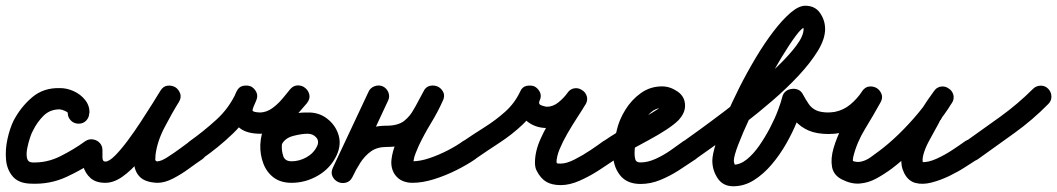

<svg xmlns="http://www.w3.org/2000/svg" viewBox="-41 -600 3683 669"><path d="M271 -207H270Q270 -191 259.5 -180Q249 -169 233 -169Q217 -169 206 -180Q195 -191 195 -207Q195 -209 185.5 -213.5Q176 -218 167 -219Q133 -219 110.5 -196.5Q88 -174 74 -145Q70 -139 64 -121.5Q58 -104 54 -84Q50 -64 53 -49.5Q56 -35 71 -34Q122 -32 169 -55.5Q216 -79 256 -108Q256 -108 256 -108Q256 -108 256 -108Q269 -117 284.5 -114Q300 -111 309 -99Q318 -86 315 -70.5Q312 -55 300 -46Q248 -10 190.5 16.5Q133 43 67 40Q24 39 3.5 15Q-17 -9 -20 -44Q-23 -79 -15 -115.5Q-7 -152 6 -179Q31 -227 71 -261Q111 -295 169 -293Q192 -293 215.5 -282.5Q239 -272 255 -252.5Q271 -233 271 -207Q271 -207 271 -207Q271 -207 271 -207Z M241 -77Q241 -93 251.5 -103.5Q262 -114 278 -114Q294 -114 305 -103.5Q316 -93 316 -77Q316 -66 316 -51.5Q316 -37 326 -37Q339 -37 359.5 -57.5Q380 -78 403.5 -109.5Q427 -141 449.5 -175.5Q472 -210 490.5 -239.5Q509 -269 518 -284Q528 -300 543 -301.5Q558 -303 570 -296Q581 -289 586.5 -275Q592 -261 582 -245Q558 -205 532.5 -156.5Q507 -108 501 -61Q500 -50 500 -44Q500 -38 510 -37Q510 -37 509 -37Q508 -38 508 -38Q520 -38 542 -52Q564 -66 586.5 -82.5Q609 -99 621 -108Q621 -108 621 -108Q621 -108 621 -108Q634 -117 649.5 -114Q665 -111 674 -99Q683 -86 680 -70.5Q677 -55 665 -46Q644 -32 617.5 -12.5Q591 7 562 22Q533 37 508 37Q508 37 507 37Q506 37 506 37Q464 35 445.5 15.5Q427 -4 426 -35Q425 -66 435 -102Q445 -138 461 -173.5Q477 -209 492.5 -238Q508 -267 518 -283Q527 -299 542 -301Q557 -303 569 -295Q581 -288 586.5 -274Q592 -260 582 -244Q567 -220 545.5 -185Q524 -150 498 -111Q472 -72 443.5 -38.5Q415 -5 385 16Q355 37 326 37Q293 37 274.5 20.5Q256 4 248.5 -22Q241 -48 241 -77Q241 -77 241 -77Q241 -77 241 -77Z M662 -46Q650 -37 634.5 -40Q619 -43 610 -56Q601 -68 604 -83.5Q607 -99 620 -108Q668 -142 713 -183Q758 -224 783 -280Q790 -297 804.5 -300.5Q819 -304 832 -298Q845 -292 852 -278.5Q859 -265 851 -248Q839 -222 839 -215.5Q839 -209 866 -208Q866 -208 866 -208Q866 -208 866 -208Q866 -208 866 -208Q888 -209 907 -222.5Q926 -236 942 -255Q958 -274 971 -289Q983 -303 998 -302.5Q1013 -302 1023 -293Q1034 -284 1037 -269.5Q1040 -255 1028 -240Q1010 -219 990 -196Q970 -173 956 -147.5Q942 -122 941 -92Q941 -92 941 -92Q941 -93 941 -93Q941 -93 941 -93Q940 -74 946 -56Q952 -38 975 -38Q1002 -38 1027 -52Q1052 -66 1064 -91Q1072 -109 1060.5 -121.5Q1049 -134 1031 -134Q1031 -134 1031 -134Q1031 -134 1031 -134Q1031 -134 1031 -134Q1031 -134 1031 -134Q1010 -134 981 -126.5Q952 -119 941 -97Q941 -97 941 -97Q941 -97 941 -97Q934 -83 919.5 -77.5Q905 -72 891 -79Q877 -86 871.5 -100.5Q866 -115 873 -129Q894 -173 940 -191Q986 -209 1031 -208Q1031 -208 1031 -208Q1031 -208 1031 -208Q1031 -208 1031 -208Q1031 -208 1031 -208Q1070 -209 1099 -186.5Q1128 -164 1138.5 -130Q1149 -96 1132 -59Q1111 -14 1067.5 11.5Q1024 37 975 37Q937 37 912.5 18.5Q888 0 876.5 -30.5Q865 -61 866 -95Q866 -95 866 -95Q866 -95 866 -96Q866 -96 866 -96Q868 -135 884 -168Q900 -201 923 -230.5Q946 -260 970 -289Q982 -303 997 -302Q1012 -301 1023 -292Q1034 -283 1036.5 -268.5Q1039 -254 1027 -240Q1005 -215 982 -190.5Q959 -166 931 -150Q903 -134 866 -134Q866 -134 866 -134Q866 -134 866 -134Q866 -134 866 -134Q819 -134 794 -154Q769 -174 766.5 -207.5Q764 -241 783 -281Q791 -297 805.5 -300.5Q820 -304 833 -299Q845 -293 852 -279.5Q859 -266 851 -249Q822 -184 771 -135Q720 -86 662 -46Q662 -46 662 -46Q662 -46 662 -46Z M1243 -280Q1249 -294 1264 -299.5Q1279 -305 1293 -299Q1307 -292 1312.5 -277.5Q1318 -263 1311 -249Q1280 -182 1249 -116Q1218 -50 1187 16Q1179 33 1164.5 36Q1150 39 1137 33Q1124 27 1117.5 13.5Q1111 0 1120 -17Q1139 -56 1164 -89Q1189 -122 1223 -142Q1257 -162 1306 -162Q1346 -162 1367.5 -179Q1389 -196 1403.5 -223.5Q1418 -251 1435 -282Q1443 -298 1457.5 -301Q1472 -304 1485 -298Q1497 -292 1503.5 -279Q1510 -266 1502 -249Q1484 -209 1460.5 -170.5Q1437 -132 1418 -92Q1413 -80 1407.5 -67Q1402 -54 1400 -40Q1400 -39 1399.5 -37.5Q1399 -36 1399 -34Q1399 -29 1395 -33.5Q1391 -38 1396 -38Q1423 -38 1455.5 -49Q1488 -60 1519 -76Q1550 -92 1572 -108Q1572 -108 1572 -108Q1572 -108 1572 -108Q1585 -117 1600.5 -114Q1616 -111 1625 -99Q1634 -86 1631 -70.5Q1628 -55 1616 -46Q1587 -26 1549 -7Q1511 12 1471 24.5Q1431 37 1396 37Q1377 37 1361 30Q1345 23 1334 7Q1320 -15 1323 -43.5Q1326 -72 1339.5 -104Q1353 -136 1371 -168Q1389 -200 1406.5 -229Q1424 -258 1434 -280Q1441 -297 1456 -299.5Q1471 -302 1484 -296Q1496 -290 1503 -276.5Q1510 -263 1501 -247Q1477 -202 1454 -166Q1431 -130 1397 -109Q1363 -88 1306 -88Q1273 -88 1251.5 -72.5Q1230 -57 1214.5 -33Q1199 -9 1187 17Q1179 33 1164 36.5Q1149 40 1137 34Q1124 28 1117.5 14.5Q1111 1 1119 -16Q1150 -82 1181 -148Q1212 -214 1243 -280Q1243 -280 1243 -280Q1243 -280 1243 -280Z M1615 -46Q1603 -37 1587.5 -40Q1572 -43 1563 -56Q1554 -68 1557 -83.5Q1560 -99 1573 -108Q1608 -132 1647 -156.5Q1686 -181 1719 -210.5Q1752 -240 1771 -280Q1779 -297 1793.5 -300.5Q1808 -304 1821 -299Q1833 -293 1840 -279.5Q1847 -266 1839 -249Q1834 -237 1845 -233Q1856 -229 1864 -228Q1886 -228 1905 -243.5Q1924 -259 1936 -276Q1947 -291 1961.5 -292.5Q1976 -294 1987 -286Q1999 -279 2003.5 -265Q2008 -251 1999 -236Q1987 -216 1970 -190Q1953 -164 1936.5 -135.5Q1920 -107 1909 -80.5Q1898 -54 1898 -33Q1898 -33 1897 -36Q1896 -39 1896 -39Q1896 -39 1895 -40Q1895 -41 1895 -41Q1900 -32 1900 -31Q1900 -30 1913 -30Q1933 -30 1961.5 -44.5Q1990 -59 2017.5 -77.5Q2045 -96 2061 -108Q2061 -108 2061 -108Q2061 -108 2061 -108Q2074 -117 2089.5 -114Q2105 -111 2114 -99Q2123 -86 2120 -70.5Q2117 -55 2105 -46Q2080 -29 2047 -7.5Q2014 14 1979 29.5Q1944 45 1913 45Q1882 45 1862.5 33.5Q1843 22 1829 -5Q1829 -5 1829 -6Q1828 -7 1828 -7Q1823 -18 1823 -33Q1823 -73 1842.5 -116Q1862 -159 1888 -199.5Q1914 -240 1935 -274Q1944 -290 1959 -291Q1974 -292 1986 -284Q1998 -277 2003 -263Q2008 -249 1998 -234Q1975 -201 1940 -177Q1905 -153 1864 -154Q1830 -154 1803.5 -171.5Q1777 -189 1766.5 -217.5Q1756 -246 1771 -280Q1778 -297 1792.5 -300.5Q1807 -304 1820 -298Q1833 -292 1840 -278.5Q1847 -265 1839 -249Q1816 -200 1779.5 -165.5Q1743 -131 1700 -103Q1657 -75 1615 -46Q1615 -46 1615 -46Q1615 -46 1615 -46Z M2052 -56Q2043 -68 2046 -83.5Q2049 -99 2062 -108Q2108 -140 2158.5 -166Q2209 -192 2256 -223Q2260 -226 2263.5 -228.5Q2267 -231 2270 -234Q2272 -236 2271.5 -236Q2271 -236 2271 -234Q2271 -233 2271 -232Q2271 -239 2271.5 -232Q2272 -225 2272 -224Q2274 -220 2272.5 -222Q2271 -224 2266 -224Q2244 -224 2226.5 -208Q2209 -192 2197.5 -170.5Q2186 -149 2182 -130Q2182 -130 2181 -129Q2181 -127 2181 -127Q2176 -112 2173 -97Q2170 -82 2170 -66Q2170 -53 2173 -43.5Q2176 -34 2191 -34Q2216 -34 2243.5 -46.5Q2271 -59 2296 -76.5Q2321 -94 2340 -108Q2340 -108 2340 -108Q2340 -108 2340 -108Q2353 -117 2368.5 -114Q2384 -111 2393 -99Q2402 -86 2399 -70.5Q2396 -55 2384 -46Q2356 -27 2325 -7Q2294 13 2260 27Q2226 41 2191 41Q2143 41 2119 10Q2095 -21 2095 -66Q2095 -88 2099 -108Q2103 -128 2109 -149Q2109 -149 2109 -147Q2108 -146 2108 -146Q2116 -182 2138 -217.5Q2160 -253 2192.5 -276Q2225 -299 2266 -299Q2294 -299 2320 -281Q2346 -263 2346 -232Q2346 -218 2340 -205.5Q2334 -193 2324 -182Q2308 -166 2280.5 -148Q2253 -130 2220.5 -112.5Q2188 -95 2157 -78Q2126 -61 2104 -46Q2092 -37 2076.5 -40Q2061 -43 2052 -56Z M2383 -46Q2371 -37 2355.5 -40Q2340 -43 2331 -56Q2322 -68 2325 -83.5Q2328 -99 2341 -108Q2361 -122 2399.5 -150Q2438 -178 2485.5 -214Q2533 -250 2580.5 -290Q2628 -330 2668.5 -369Q2709 -408 2734 -441.5Q2759 -475 2759 -499Q2759 -502 2757.5 -505.5Q2756 -509 2758 -507Q2760 -506 2762 -505Q2764 -505 2765 -505Q2754 -505 2732 -475.5Q2710 -446 2681.5 -399Q2653 -352 2624.5 -297Q2596 -242 2571.5 -189.5Q2547 -137 2531.5 -96.5Q2516 -56 2516 -40Q2516 -35 2517.5 -31.5Q2519 -28 2520 -24Q2520 -25 2516 -26Q2515 -26 2514 -26Q2538 -26 2561 -44.5Q2584 -63 2604.5 -92.5Q2625 -122 2642 -154.5Q2659 -187 2670 -216.5Q2681 -246 2685 -263Q2688 -275 2697 -282Q2706 -289 2717 -290Q2728 -292 2738.5 -288Q2749 -284 2755 -274Q2767 -252 2777 -237.5Q2787 -223 2803 -215.5Q2819 -208 2848 -208Q2864 -208 2875 -197.5Q2886 -187 2886 -171Q2886 -155 2875 -144Q2864 -133 2848 -133Q2805 -133 2777 -145Q2749 -157 2729 -179.5Q2709 -202 2689 -236Q2684 -247 2695 -254Q2706 -261 2721 -263Q2736 -266 2748.5 -262Q2761 -258 2759 -247Q2752 -216 2736.5 -177.5Q2721 -139 2698.5 -99.5Q2676 -60 2647.5 -26.5Q2619 7 2585.5 28Q2552 49 2514 49Q2478 49 2459.5 21Q2441 -7 2441 -40Q2441 -61 2453.5 -100.5Q2466 -140 2487 -190.5Q2508 -241 2535 -294.5Q2562 -348 2592.5 -399Q2623 -450 2654 -490.5Q2685 -531 2713.5 -555.5Q2742 -580 2765 -580Q2799 -580 2816.5 -554.5Q2834 -529 2834 -499Q2834 -464 2808.5 -422.5Q2783 -381 2741.5 -336.5Q2700 -292 2650 -249Q2600 -206 2549.5 -167Q2499 -128 2455 -97Q2411 -66 2383 -46Q2383 -46 2383 -46Q2383 -46 2383 -46Z M2837 -134Q2822 -134 2811 -145Q2800 -156 2801 -172Q2801 -187 2812 -198Q2823 -209 2839 -208Q2846 -208 2853 -208.5Q2860 -209 2867 -210Q2898 -216 2922 -236Q2946 -256 2963 -282Q2973 -297 2987.5 -298.5Q3002 -300 3014 -293Q3025 -286 3030.5 -272.5Q3036 -259 3027 -243Q3002 -198 2973 -150.5Q2944 -103 2932 -53Q2930 -43 2931 -37Q2931 -36 2931 -36Q2929 -39 2930.5 -38Q2932 -37 2928 -40Q2927 -41 2926 -41Q2943 -33 2960 -37Q2977 -41 2992.5 -52Q3008 -63 3021 -73Q3055 -98 3091 -133Q3127 -168 3158.5 -206Q3190 -244 3212 -280Q3221 -296 3236 -297Q3251 -298 3263 -290Q3275 -283 3280 -268.5Q3285 -254 3275 -240Q3265 -225 3254.5 -211Q3244 -197 3236 -181Q3236 -181 3236 -182Q3236 -183 3236 -183Q3230 -170 3218 -149Q3206 -128 3194 -105Q3182 -82 3176.5 -61.5Q3171 -41 3176 -30Q3176 -30 3176 -30Q3176 -30 3176 -30Q3176 -30 3176 -30Q3176 -30 3176 -30Q3177 -28 3173 -31.5Q3169 -35 3171 -35Q3194 -34 3222.5 -47Q3251 -60 3277.5 -77.5Q3304 -95 3322 -108Q3335 -117 3350.5 -114Q3366 -111 3375 -99Q3384 -86 3381 -70.5Q3378 -55 3366 -46Q3350 -36 3324 -19Q3298 -2 3267 13Q3236 28 3205 36Q3174 44 3149 37.5Q3124 31 3110 4Q3110 4 3110 4Q3110 4 3110 4Q3110 4 3110 4Q3110 4 3110 4Q3097 -21 3100 -50.5Q3103 -80 3115 -109.5Q3127 -139 3142.5 -167Q3158 -195 3170 -217Q3170 -217 3170 -218Q3170 -219 3170 -219Q3180 -235 3191 -251Q3202 -267 3213 -282Q3224 -297 3238.5 -298.5Q3253 -300 3264 -292Q3276 -285 3280.5 -271Q3285 -257 3276 -242Q3252 -202 3217 -160Q3182 -118 3143 -79.5Q3104 -41 3067 -13Q3040 7 3012.5 22Q2985 37 2955 39.5Q2925 42 2892 25Q2863 10 2858 -19Q2853 -48 2863.5 -84Q2874 -120 2893 -157.5Q2912 -195 2931 -227Q2950 -259 2961 -279Q2970 -295 2985 -296.5Q3000 -298 3012 -290Q3024 -283 3029.5 -269Q3035 -255 3025 -240Q2999 -201 2963 -173Q2927 -145 2881 -136Q2870 -134 2859 -133.5Q2848 -133 2837 -134Q2837 -134 2837 -134Q2837 -134 2837 -134Z M3313 -54Q3304 -67 3307 -82Q3310 -97 3322 -106Q3383 -149 3444.5 -193.5Q3506 -238 3558 -290Q3558 -290 3558 -290Q3558 -290 3558 -290Q3569 -301 3584.5 -301.5Q3600 -302 3611 -291Q3622 -280 3622.5 -264.5Q3623 -249 3612 -238Q3557 -182 3493 -136Q3429 -90 3366 -45Q3353 -36 3337.5 -38.5Q3322 -41 3313 -54Z"/></svg>

Font: FRB American Cursive Guidelines Extrabold
Style: Bold Italic
Weight: 800
Italic angle: -25°
Version: Version 2.0;Modular Font Editor K font №1